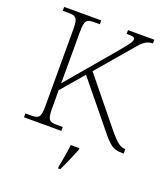

<svg xmlns="http://www.w3.org/2000/svg" viewBox="-165 -830 1021 1167"><g transform="rotate(20 346.0 -246.5)"><path d="M47 0H289V-25H251C202 -25 189 -35 189 -109V-227L313 -372L534 -101C602 -16 622 0 684 0H692V-29H690C661 -29 636 -46 584 -109L343 -406L507 -598C560 -660 579 -689 630 -690V-714H460V-690C496 -690 513 -688 513 -674C513 -658 502 -643 454 -585L189 -272V-605C189 -679 202 -689 251 -689H287V-714H47V-689H84C133 -689 146 -679 146 -606V-108C146 -35 133 -25 84 -25H47ZM348 208V221H362C383 181 410 113 428 71V61H372C367 106 358 159 348 208Z"/></g></svg>

Font: Noto Serif Ethiopic ExtraLight
Style: Regular
Weight: 200
Designer: Monotype Design Team
Foundry: Monotype Imaging Inc.
Version: Version 2.102